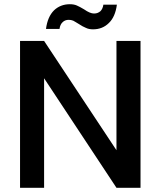

<svg xmlns="http://www.w3.org/2000/svg" viewBox="-20 -890 761 910"><path d="M646 -696C646 -696 532 -696 532 -696C532 -696 532 -178 532 -178C532 -178 189 -696 189 -696C189 -696 75 -696 75 -696C75 -696 75 0 75 0C75 0 189 0 189 0C189 0 189 -519 189 -519C189 -519 532 0 532 0C532 0 646 0 646 0C646 0 646 -696 646 -696ZM198 -753C198 -753 262 -753 262 -753C262 -753 262 -753 262 -753C264 -767 269 -778 277 -785C284 -792 294 -796 305 -796C305 -796 305 -796 305 -796C313 -796 320 -795 327 -792C333 -789 342 -783 354 -776C354 -776 354 -776 354 -776C366 -768 377 -762 387 -758C397 -753 408 -751 421 -751C421 -751 421 -751 421 -751C451 -751 476 -761 496 -781C516 -800 529 -829 534 -868C534 -868 470 -868 470 -868C470 -868 470 -868 470 -868C468 -854 463 -844 456 -837C448 -830 438 -826 427 -826C427 -826 427 -826 427 -826C418 -826 411 -828 404 -831C397 -834 388 -839 378 -846C378 -846 378 -846 378 -846C365 -854 353 -860 344 -864C335 -868 324 -870 311 -870C311 -870 311 -870 311 -870C281 -870 256 -860 236 -841C216 -821 203 -792 198 -753Z"/></svg>

Font: Girnar Poppins
Style: Medium
Weight: 500
Designer: Ninad Kale (Devanagari), Jonny Pinhorn (Latin)
Foundry: Indian Type Foundry
Version: ""